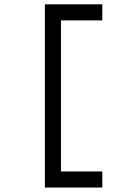

<svg xmlns="http://www.w3.org/2000/svg" viewBox="-20 -779 640 875"><path d="M257.8 -686V2.4H446.3V75.7H184.6V-759.3H446.3V-686Z"/></svg>

Font: Anka/Coder
Style: Regular
Weight: 400
Monospace: yes
Version: Version 001.100